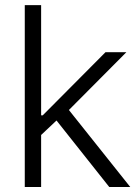

<svg xmlns="http://www.w3.org/2000/svg" viewBox="-20 -748 557 768"><path d="M138.7 -202.6V-286.6H150.9L401.9 -539.1H485.4L236.8 -289.1L229.5 -288.1ZM79.1 0V-727.5H144.5V0ZM417 0 197.8 -276.4 244.6 -321.8 501 0Z"/></svg>

Font: Inter 18pt Light
Style: Regular
Weight: 300
Designer: Rasmus Andersson
Foundry: rsms
Version: Version 4.001;git-66647c0bb